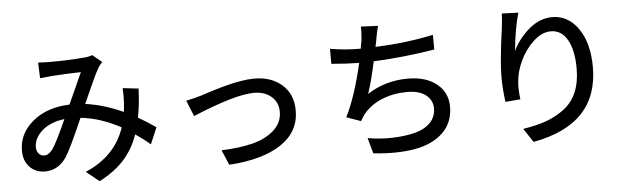

<svg xmlns="http://www.w3.org/2000/svg" viewBox="-51 -990 4103 1244"><g transform="rotate(-5 2000.0 -368.5)"><path d="M263.7 -171.9Q291 -209 359.4 -361.3Q267.6 -350.6 213.4 -302.7Q159.2 -254.9 159.2 -195.3Q159.2 -169.9 173.3 -153.8Q187.5 -137.7 208 -137.7Q238.3 -137.7 263.7 -171.9ZM949.2 -256.8 903.3 -149.4Q870.1 -179.7 807.6 -222.7Q775.4 -129.9 714.4 -61.5Q653.3 6.8 551.8 59.6L467.8 -8.8Q663.1 -91.8 724.6 -275.4Q590.8 -347.7 463.9 -360.4Q377.9 -162.1 343.8 -111.3Q290 -34.2 206.1 -34.2Q145.5 -34.2 106.4 -74.2Q67.4 -114.3 67.4 -180.7Q67.4 -293 160.6 -370.1Q253.9 -447.3 400.4 -452.1Q482.4 -635.7 492.2 -655.3Q403.3 -653.3 302.7 -646.5Q287.1 -645.5 225.6 -638.7L221.7 -741.2Q261.7 -738.3 299.8 -738.3Q418 -738.3 516.6 -747.1Q548.8 -748 574.2 -758.8L635.7 -709Q617.2 -688.5 607.4 -671.9Q584 -632.8 502 -447.3Q620.1 -431.6 747.1 -374Q751 -401.4 752.9 -429.7Q755.9 -478.5 752.9 -528.3L855.5 -516.6Q851.6 -414.1 835 -329.1Q886.7 -299.8 949.2 -256.8Z M1198.2 -307.6 1156.2 -411.1Q1213.9 -422.9 1253.9 -435.5Q1257.8 -436.5 1279.8 -443.8Q1301.8 -451.2 1313 -454.6Q1324.2 -458 1349.1 -465.8Q1374 -473.6 1391.1 -478Q1408.2 -482.4 1433.1 -489.3Q1458 -496.1 1478.5 -500Q1499 -503.9 1522 -507.8Q1544.9 -511.7 1565.9 -513.7Q1586.9 -515.6 1606.4 -515.6Q1718.8 -515.6 1788.1 -453.6Q1857.4 -391.6 1857.4 -286.1Q1857.4 -148.4 1736.8 -67.9Q1616.2 12.7 1397.5 26.4L1356.4 -71.3Q1471.7 -75.2 1557.6 -96.7Q1643.6 -118.2 1698.7 -167Q1753.9 -215.8 1753.9 -288.1Q1753.9 -347.7 1710.9 -385.7Q1668 -423.8 1597.7 -423.8Q1475.6 -423.8 1198.2 -307.6Z M2785.2 -697.3 2786.1 -601.6Q2593.8 -569.3 2388.7 -559.6Q2360.4 -428.7 2334 -352.5Q2453.1 -428.7 2597.7 -428.7Q2715.8 -428.7 2785.6 -372.6Q2855.5 -316.4 2855.5 -224.6Q2855.5 -121.1 2788.6 -56.2Q2721.7 8.8 2606.4 29.8Q2491.2 50.8 2334 34.2L2305.7 -67.4Q2389.6 -52.7 2469.7 -55.7Q2549.8 -58.6 2612.3 -74.2Q2674.8 -89.8 2712.9 -127.9Q2751 -166 2751 -222.7Q2751 -275.4 2708 -309.1Q2665 -342.8 2586.9 -342.8Q2498 -342.8 2423.3 -312.5Q2348.6 -282.2 2301.8 -225.6Q2288.1 -208 2273.4 -180.7L2179.7 -213.9Q2244.1 -340.8 2293.9 -557.6Q2206.1 -558.6 2113.3 -567.4V-665Q2210 -648.4 2307.6 -648.4H2311.5L2321.3 -702.1Q2327.1 -758.8 2325.2 -791L2436.5 -786.1Q2425.8 -751 2417 -695.3L2408.2 -651.4Q2616.2 -660.2 2785.2 -697.3Z M3242.2 -795.9 3349.6 -792Q3319.3 -686.5 3306.6 -546.9Q3343.8 -625 3413.6 -684.6Q3483.4 -744.1 3565.4 -744.1Q3668 -744.1 3733.9 -649.9Q3799.8 -555.7 3799.8 -398.4Q3799.8 -26.4 3375 50.8L3315.4 -39.1Q3403.3 -52.7 3467.3 -75.7Q3531.2 -98.6 3585 -139.2Q3638.7 -179.7 3666.5 -244.6Q3694.3 -309.6 3694.3 -398.4Q3694.3 -515.6 3656.2 -584.5Q3618.2 -653.3 3547.9 -653.3Q3490.2 -653.3 3435.5 -603Q3380.9 -552.7 3347.2 -481.4Q3313.5 -410.2 3309.6 -344.7Q3304.7 -302.7 3313.5 -231.4L3215.8 -223.6Q3204.1 -312.5 3204.1 -383.8Q3204.1 -489.3 3234.4 -703.1Q3241.2 -757.8 3242.2 -795.9Z"/></g></svg>

Font: GenEi Gothic M SemiBold
Style: Regular
Weight: 500
Designer: o_tamon (Modified); [Source Han Sans]
Ryoko NISHIZUKA  (kana & ideographs); Paul D. Hunt (Latin, Greek & Cyrillic); Wenl
Version: Version 1.1a;Original Version 1.004